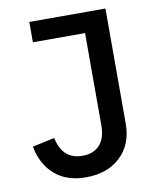

<svg xmlns="http://www.w3.org/2000/svg" viewBox="-81 -761 688 837"><g transform="rotate(-10 263.0 -343.0)"><path d="M233 12Q147 12 94.5 -34Q42 -80 27 -160L125 -181Q145 -83 234 -83Q282 -83 309.5 -112.5Q337 -142 337 -200V-608H106V-698H443V-188Q443 -97 385.5 -42.5Q328 12 233 12Z"/></g></svg>

Font: Anuphan Medium
Style: Regular
Weight: 500
Designer: Mike Abbink, Paul van der Laan, Pieter van Rosmalen, Mint Tantisuwanna
Foundry: Bold Monday; Cadson Demak
Version: Version 3.002;hotconv 1.0.109;makeotfexe 2.5.65596